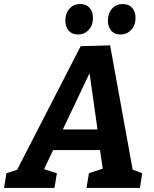

<svg xmlns="http://www.w3.org/2000/svg" viewBox="-56 -932 763 952"><path d="M-36 0 -24 -73 59 -100 19 -71 344 -703 490 -707 606 -68 576 -101 649 -73 638 0H373L385 -73L463 -99L456 -78L437 -208L447 -188H196L216 -206L156 -79L154 -96L226 -73L214 0ZM245 -268 239 -290H441L431 -265L380 -626H415ZM541 -761Q512 -761 495.5 -780Q479 -799 479 -830Q479 -866 499.5 -889Q520 -912 553 -912Q582 -912 599 -893.5Q616 -875 616 -843Q616 -807 594.5 -784Q573 -761 541 -761ZM330 -761Q301 -761 284.5 -780Q268 -799 268 -830Q268 -866 288.5 -889Q309 -912 342 -912Q371 -912 388 -893.5Q405 -875 405 -843Q405 -807 384 -784Q363 -761 330 -761Z"/></svg>

Font: Bitter Thin
Style: Bold Italic
Weight: 700
Italic angle: -9°
Version: Version 3.021